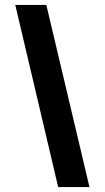

<svg xmlns="http://www.w3.org/2000/svg" viewBox="-20 -736 425 779"><path d="M216 23 42 -716H168L343 23Z"/></svg>

Font: Stick No Bills ExtraLight ExtraBold
Style: Regular
Weight: 800
Version: Version 2.000